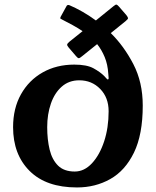

<svg xmlns="http://www.w3.org/2000/svg" viewBox="-20 -814 685 844"><path d="M285 -630.5 343 -677Q321.5 -691.5 299 -703.8Q276.5 -716 255 -727Q249 -730 246.2 -731.8Q243.5 -733.5 246.5 -740L271.5 -785.5Q275.5 -795 285.5 -791Q311.5 -780 341.2 -763.2Q371 -746.5 401.5 -724L478.5 -786.5Q488 -794.5 492 -793.8Q496 -793 503 -785L535.5 -747.5Q542.5 -738.5 542.8 -734.2Q543 -730 532 -721L467 -668.5Q525 -611.5 566.2 -532Q607.5 -452.5 607.5 -350Q607.5 -222.5 568.8 -143Q530 -63.5 464.5 -26.8Q399 10 318.5 10Q183 10 110.2 -62.5Q37.5 -135 37.5 -255Q37.5 -337.5 72.2 -399.5Q107 -461.5 167.8 -495.8Q228.5 -530 306.5 -530Q361.5 -530 391 -513.8Q420.5 -497.5 438 -480Q444.5 -473.5 448.5 -468.5Q452.5 -463.5 455.5 -465Q458 -466.5 457.5 -472Q457 -477.5 456 -490Q453.5 -531 440.2 -563Q427 -595 407 -620L341 -567Q330.5 -558 326 -558.2Q321.5 -558.5 314 -567.5L281.5 -605.5Q275 -613 275.2 -617.8Q275.5 -622.5 285 -630.5ZM187.5 -255Q187.5 -200.5 198.2 -156.2Q209 -112 235.2 -86Q261.5 -60 308.5 -60Q350.5 -60 384.2 -96.2Q418 -132.5 437.8 -192.5Q457.5 -252.5 457.5 -325Q457.5 -385 420.5 -423Q383.5 -461 328.5 -461Q283 -461 251.5 -433.2Q220 -405.5 203.8 -358.8Q187.5 -312 187.5 -255Z"/></svg>

Font: Besley* Narrow
Style: Bold
Weight: 700
Width: 4
Designer: Owen Earl
Foundry: indestructible type*
Version: Version 3.000; ttfautohint (v1.8.3)